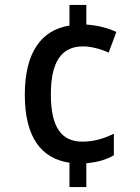

<svg xmlns="http://www.w3.org/2000/svg" viewBox="-20 -744 566 774"><path d="M328 -645V-724H260V-641C148 -623 80 -535 80 -362C80 -191 146 -105 260 -88V10H328V-86C373 -90 408 -100 439 -118V-205C400 -186 360 -173 312 -173C228 -173 185 -231 185 -363C185 -494 227 -557 315 -557C346 -557 385 -547 418 -532L449 -615C417 -631 373 -642 328 -645Z"/></svg>

Font: Noto Sans Khmer UI SemiCondensed Medium
Style: Regular
Weight: 500
Width: 4
Designer: Danh Hong and the Monotype Design Team
Foundry: Monotype Imaging Inc.
Version: Version 2.002